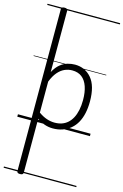

<svg xmlns="http://www.w3.org/2000/svg" viewBox="-192 -1014 981 1527"><g transform="rotate(15 299.0 -250.0)"><path d="M139 435Q125 435 119 430.5Q113 426 113 416V-916Q113 -926 119.5 -930.5Q126 -935 140 -935Q153 -935 159 -930.5Q165 -926 165 -916V-412Q189 -456 218 -479Q247 -502 277.5 -510.5Q308 -519 337 -519Q421 -519 474 -456.5Q527 -394 527 -266Q527 -214 517.5 -170Q508 -126 489 -91.5Q470 -57 441.5 -33Q413 -9 376.5 4Q340 17 296 17Q261 17 229 6Q197 -5 165 -27V416Q165 426 158.5 430.5Q152 435 139 435ZM165 -78Q200 -53 233 -42Q266 -31 298 -31Q330 -31 356.5 -40Q383 -49 404 -67.5Q425 -86 440 -114Q455 -142 463 -179.5Q471 -217 471 -263Q471 -327 455 -373.5Q439 -420 407.5 -444.5Q376 -469 328 -469Q295 -469 265 -455.5Q235 -442 209.5 -412Q184 -382 165 -333ZM0 410H598V420H0ZM0 -20H598V0H0ZM0 -505H598V-500H0ZM0 -930H598V-920H0Z"/></g></svg>

Font: Playwrite DE Grund Guides
Style: Regular
Weight: 400
Designer: Veronika Burian, José Scaglione
Foundry: TypeTogether
Version: Version 1.003